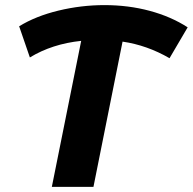

<svg xmlns="http://www.w3.org/2000/svg" viewBox="-20 -732 755 752"><path d="M644 -504Q556 -555 460 -569L346 0H183L298 -572Q184 -560 97 -507L55 -629Q120 -669 209 -690.5Q298 -712 389 -712Q483 -712 566.5 -689.5Q650 -667 715 -625Z"/></svg>

Font: Montserrat Alternates
Style: Bold Italic
Weight: 700
Italic angle: -11.3°
Designer: Julieta Ulanovsky
Foundry: Julieta Ulanovsky
Version: Version 7.200